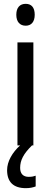

<svg xmlns="http://www.w3.org/2000/svg" viewBox="-20 -758 265 1001"><path d="M114 -738C84 -738 65 -719 65 -681C65 -644 84 -624 114 -624C143 -624 161 -644 161 -681C161 -719 144 -738 114 -738ZM85 117C85 78 102 44 147 0H154V-537H71V0H85C45 36 17 83 17 129C17 190 49 223 115 223C136 223 153 219 166 214V158C158 161 147 164 130 164C101 164 85 148 85 117Z"/></svg>

Font: Noto Sans Condensed
Style: Regular
Weight: 400
Width: 3
Designer: Monotype Design Team
Foundry: Monotype Imaging Inc.
Version: Version 2.013